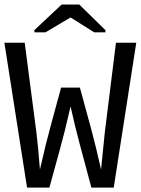

<svg xmlns="http://www.w3.org/2000/svg" viewBox="-20 -853 640 873"><path d="M497.1 0H395.5Q359.4 -134.8 340.6 -205.1Q321.8 -275.4 300.8 -369.1Q286.6 -308.1 274.7 -258.8Q262.7 -209.5 204.6 0H103L0 -658.7H92.3L145.5 -251Q153.3 -187 161.6 -82Q177.2 -149.4 187.7 -193.4Q198.2 -237.3 257.8 -454.6H343.3Q377 -331.1 396.2 -260.3Q415.5 -189.5 439.5 -82L456.5 -251L507.3 -658.7H599.6ZM459.5 -715.8V-706.1H408.2L301.3 -773.4H300.3L187 -706.1H136.2V-715.8L260.3 -832.5H340.3Z"/></svg>

Font: Liberation Mono
Style: Regular
Weight: 400
Monospace: yes
Designer: Steve Matteson
Foundry: Ascender Corporation
Version: Version 2.1.5